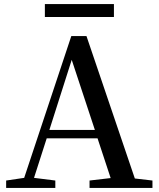

<svg xmlns="http://www.w3.org/2000/svg" viewBox="-20 -917 775 937"><path d="M536 -897H199V-834H536ZM221 -283 330 -625 443 -283ZM638 -46 402 -741H328L98 -49L10 -36V0H250V-36L146 -49L208 -242H456L520 -48L417 -36V0H724V-36Z"/></svg>

Font: Source Han Serif CN SemiBold
Style: Regular
Weight: 600
Designer: Ryoko NISHIZUKA 西塚涼子 (kana & ideographs); Frank Grießhammer (Latin, Greek & Cyrillic); Wenlong ZHANG 张文龙 (bopomofo); San
Foundry: Adobe Systems Incorporated
Version: Version 1.000;PS 1;hotconv 16.6.53;makeotf.lib2.5.65590